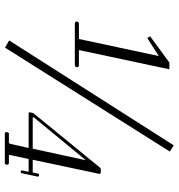

<svg xmlns="http://www.w3.org/2000/svg" viewBox="8 -750 742 798"><g transform="rotate(90 379.0 -351.0)"><path d="M178 -1 148 -18 584 -702 610 -686ZM78 -291Q68 -291 70 -302Q72 -308 79 -308H142L213 -640L138 -592L131 -604L240 -684H268L188 -308H250Q261 -308 259 -298Q257 -291 249 -291ZM537 0Q530 0 529 -5.5Q528 -11 535 -18Q536 -17 537 -17H572Q576 -17 578 -23L595 -99H453Q445 -99 447 -106L449 -113V-117L677 -396Q680 -399 683 -399H696Q704 -399 702 -390L644 -116H697L702 -140Q706 -144 710.5 -142Q715 -140 714 -136L700 -71Q699 -66 694.5 -66Q690 -66 688 -70L694 -99H641L624 -21Q623 -17 627 -17H657Q663 -17 664.5 -11.5Q666 -6 660 0H657ZM470 -116H598L646 -337L469 -122Q465 -116 470 -116Z"/></g></svg>

Font: HK Venetian
Style: Italic
Weight: 400
Italic angle: -12°
Version: Version 1.000;PS 001.000;hotconv 1.0.88;makeotf.lib2.5.64775